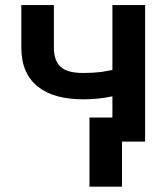

<svg xmlns="http://www.w3.org/2000/svg" viewBox="-20 -548 640 743"><path d="M541.5 0V-528.3H415V-277.3Q403.8 -275.4 393.3 -273.4Q382.8 -271.5 372.1 -269.5Q355 -267.6 337.9 -266.6Q320.8 -265.6 302.7 -265.6Q272.9 -265.6 251.2 -271Q229.5 -276.4 215.3 -288.6Q202.1 -300.3 195.3 -319.1Q188.5 -337.9 188.5 -364.7V-528.3H62.5V-364.7Q62.5 -312.5 79.1 -274.7Q95.7 -236.8 127 -212.4Q158.2 -187.5 202.6 -175.5Q247.1 -163.6 302.7 -163.6Q331.1 -163.6 359.4 -166.5Q387.7 -169.4 415 -175.3V0ZM452.1 174.3V-93.3H326.2V174.3Z"/></svg>

Font: Roboto Mono SemiBold
Style: Regular
Weight: 600
Monospace: yes
Designer: Google
Version: Version 3.000